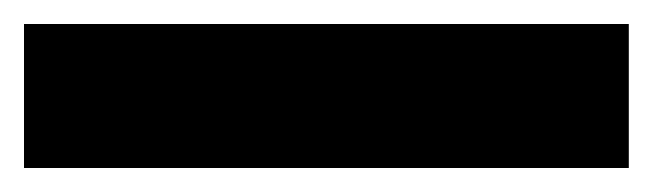

<svg xmlns="http://www.w3.org/2000/svg" viewBox="-22 45 544 160"><path d="M502 185H-2V65H502Z"/></svg>

Font: Noto Sans Cherokee Black
Style: Regular
Weight: 900
Designer: Monotype Design Team
Foundry: Monotype Imaging Inc.
Version: Version 2.001; ttfautohint (v1.8.4.7-5d5b)